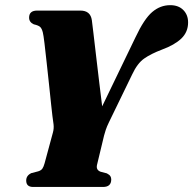

<svg xmlns="http://www.w3.org/2000/svg" viewBox="-20 -742 766 762"><path d="M421.5 -30Q421.5 0 389 0H111.5Q84 0 84 -25.5Q84 -45.5 104.5 -55L131.5 -62Q143 -65.5 148 -72.5Q153 -79.5 157 -94L190 -216Q194.5 -232 192.5 -248.8Q190.5 -265.5 188 -282Q186.5 -293 183 -326.8Q179.5 -360.5 174.8 -405Q170 -449.5 165.2 -493.5Q160.5 -537.5 156.5 -570.5Q152.5 -603.5 150 -613Q146.5 -627.5 140.2 -634.2Q134 -641 114 -645.5Q95.5 -654 95.5 -672Q95.5 -700 127.5 -700H299Q339 -700 344.5 -662Q346 -649.5 350.8 -610.5Q355.5 -571.5 361.5 -519.2Q367.5 -467 374 -413.8Q380.5 -360.5 385.5 -320L517.5 -593.5Q552 -667 584 -694.2Q616 -721.5 655.5 -721.5Q688.5 -721.5 707.5 -702.2Q726.5 -683 726.5 -653Q726.5 -615 699.8 -589.2Q673 -563.5 622.5 -545Q579 -528.5 552 -509.5Q525 -490.5 504.5 -446.5L412.5 -257Q404 -239.5 399.8 -226.8Q395.5 -214 393 -204L365 -87.5Q360.5 -67.5 379 -60.5L404 -54Q414.5 -48.5 418 -42.8Q421.5 -37 421.5 -30Z"/></svg>

Font: Fraunces 144pt S050 Black
Style: Italic
Weight: 900
Italic angle: -16°
Version: Version 1.000; ttfautohint (v1.8.3)